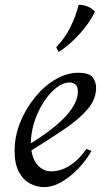

<svg xmlns="http://www.w3.org/2000/svg" viewBox="-20 -754 437 789"><path d="M160 15Q133 15 105 1Q77 -13 58.5 -46Q40 -79 40 -134Q40 -194 63 -251Q86 -308 124 -354.5Q162 -401 208.5 -428Q255 -455 301 -455Q346 -455 360.5 -436.5Q375 -418 375 -393Q375 -347 341 -306.5Q307 -266 247 -225Q187 -184 109 -136Q116 -93 138.5 -71.5Q161 -50 190 -50Q230 -50 267.5 -74Q305 -98 335 -142L356 -134Q334 -95 301.5 -61Q269 -27 232.5 -6Q196 15 160 15ZM107 -166Q107 -164 107 -165Q300 -285 300 -378Q300 -398 290.5 -406.5Q281 -415 266 -415Q239 -415 211 -393Q183 -371 159.5 -334.5Q136 -298 121.5 -254Q107 -210 107 -166ZM303 -734Q320 -735 339.5 -727.5Q359 -720 370 -706Q349 -661 307.5 -615Q266 -569 221 -540L211 -560Q247 -597 270 -644Q293 -691 303 -734Z"/></svg>

Font: Bona Nova SC
Style: Italic
Weight: 400
Italic angle: -4°
Designer: Mateusz Machalski
Foundry: Capitalics
Version: Version 4.001; ttfautohint (v1.8.4.7-5d5b)